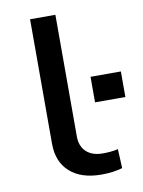

<svg xmlns="http://www.w3.org/2000/svg" viewBox="-82 -762 618 829"><g transform="rotate(-10 227.5 -348.0)"><path d="M296 9Q207 9 157.5 -35.5Q108 -80 108 -159V-705H219V-170Q219 -143 230.5 -122.5Q242 -102 264 -91Q286 -80 317 -80Q333 -80 350.5 -81.5Q368 -83 384 -87L388 -3Q367 3 345 6Q323 9 296 9ZM322 -303V-415H455V-303Z"/></g></svg>

Font: Nunito Sans 7pt Expanded Medium
Style: Regular
Weight: 500
Width: 7
Designer: Vernon Adams
Foundry: Vernon Adams
Version: Version 3.101;gftools[0.9.27]